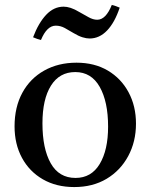

<svg xmlns="http://www.w3.org/2000/svg" viewBox="-20 -746 611 778"><path d="M281 12Q208 12 153.5 -19.5Q99 -51 69 -106.5Q39 -162 39 -234Q39 -312 70.5 -370Q102 -428 159 -460Q216 -492 290 -492Q363 -492 417 -460Q471 -428 501 -372Q531 -316 531 -245Q531 -172 499.5 -113.5Q468 -55 412 -21.5Q356 12 281 12ZM152 -246Q152 -144 185.5 -84.5Q219 -25 286 -25Q350 -25 384 -81.5Q418 -138 418 -233Q418 -334 384 -394Q350 -454 285 -454Q221 -454 186.5 -399Q152 -344 152 -246ZM433 -726Q442 -724 450 -721Q458 -718 465 -715Q445 -655 414 -622.5Q383 -590 343 -590Q330 -590 314 -595Q298 -600 278 -612Q260 -623 242.5 -632.5Q225 -642 206 -642Q170 -642 146 -584Q132 -587 114 -595Q136 -653 167 -686Q198 -719 238 -719Q251 -719 266.5 -714Q282 -709 302 -697Q320 -687 338.5 -676.5Q357 -666 374 -666Q409 -666 433 -726Z"/></svg>

Font: Tiro Telugu
Style: Regular
Weight: 400
Designer: Telugu: John Hudson & Fiona Ross. Latin: John Hudson.
Foundry: Tiro Typeworks Ltd.
Version: Version 1.52